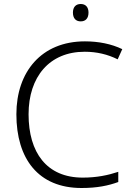

<svg xmlns="http://www.w3.org/2000/svg" viewBox="-20 -931 663 961"><path d="M384 -911C359 -911 345 -895 345 -868C345 -840 359 -824 384 -824C409 -824 423 -840 423 -868C423 -895 409 -911 384 -911ZM404 -672C464 -672 519 -659 569 -634L592 -685C538 -711 474 -724 405 -724C187 -724 62 -571 62 -359C62 -136 172 10 388 10C467 10 523 -2 572 -20V-71C521 -54 464 -42 394 -42C214 -42 123 -167 123 -359C123 -546 227 -672 404 -672Z"/></svg>

Font: Noto Sans Myanmar UI Light
Style: Regular
Weight: 300
Designer: Monotype Design Team
Foundry: Monotype Imaging Inc.
Version: Version 2.103